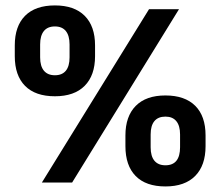

<svg xmlns="http://www.w3.org/2000/svg" viewBox="-20 -673 813 708"><path d="M246 0H134.5L529.5 -639H640ZM590 14.5Q518 14.5 480.2 -24Q442.5 -62.5 442.5 -134V-173.5Q442.5 -244 480.5 -282.5Q518.5 -321 590 -321Q661.5 -321 699.8 -283Q738 -245 738 -173.5V-134Q738 -63 699.8 -24.2Q661.5 14.5 590 14.5ZM590 -63.5Q617 -63.5 630.5 -80.2Q644 -97 644 -130V-177Q644 -209.5 630.2 -226.2Q616.5 -243 590 -243Q563 -243 549.2 -226.2Q535.5 -209.5 535.5 -177V-130Q535.5 -97 549.5 -80.2Q563.5 -63.5 590 -63.5ZM182.5 -318Q110.5 -318 72.5 -356.2Q34.5 -394.5 34.5 -466V-505.5Q34.5 -576.5 72.5 -614.8Q110.5 -653 182.5 -653Q254 -653 292.2 -614.8Q330.5 -576.5 330.5 -505.5V-466Q330.5 -395 292.2 -356.5Q254 -318 182.5 -318ZM182.5 -395.5Q209 -395.5 222.8 -412.2Q236.5 -429 236.5 -461.5V-509Q236.5 -541.5 222.8 -558.5Q209 -575.5 182.5 -575.5Q155.5 -575.5 141.8 -558.5Q128 -541.5 128 -509V-461.5Q128 -429 142 -412.2Q156 -395.5 182.5 -395.5Z"/></svg>

Font: Anek Kannada SemiBold
Style: Regular
Weight: 600
Version: Version 1.003